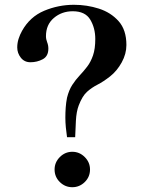

<svg xmlns="http://www.w3.org/2000/svg" viewBox="-20 -762 600 802"><path d="M356 -54Q356 -84 334 -106Q312 -128 282 -128Q252 -128 230 -106Q208 -84 208 -54Q208 -23 230 -1.5Q252 20 282 20Q312 20 334 -1.5Q356 -23 356 -54ZM508 -574Q508 -637 475.5 -673.5Q443 -710 393 -726Q343 -742 289 -742Q224 -742 164.5 -717Q105 -692 72 -633Q63 -617 57.5 -599.5Q52 -582 52 -564Q52 -540 67 -521Q82 -502 107 -502Q135 -502 158.5 -514.5Q182 -527 182 -559Q182 -573 177 -585.5Q172 -598 172 -611Q172 -659 205 -687Q238 -715 284 -715Q336 -715 357 -680Q378 -645 378 -599Q378 -558 368.5 -530.5Q359 -503 344 -483.5Q329 -464 312.5 -446.5Q296 -429 282 -407.5Q268 -386 260 -354Q256 -334 254.5 -313Q253 -292 253 -271Q253 -251 255 -230Q257 -209 260 -189H294Q295 -218 297 -257Q299 -296 309 -322Q324 -361 343.5 -378.5Q363 -396 387.5 -408.5Q412 -421 440 -443Q469 -466 488.5 -501.5Q508 -537 508 -574Z"/></svg>

Font: UoqMunThenKhung
Style: Regular
Weight: 400
Designer: Font-Kai, 金井和夫, 宇文滿月
Foundry: Kazuo Kanai, Moonlit Owen
Version: Version 1.197